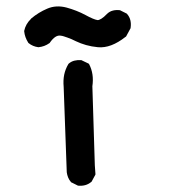

<svg xmlns="http://www.w3.org/2000/svg" viewBox="-20 -588 540 608"><path d="M226.1 -0.5 206.5 -10.3 205.1 -10.7 204.6 -11.7Q201.7 -15.1 199.5 -18.6Q197.3 -22 195.8 -25.9Q194.3 -29.8 193.1 -33.9Q191.9 -38.1 191.4 -42.5V-43L181.6 -313Q179.7 -334 183.3 -351.6Q187 -369.1 196.3 -384.8L196.8 -385.7L197.3 -386.2Q205.1 -393.1 215.1 -395.8Q225.1 -398.4 236.8 -397.5H237.8L238.8 -397L259.3 -387.2L261.2 -386.2L262.2 -384.8Q278.3 -354 272.5 -314.9L280.3 -64L282.2 -37.6V-35.6L281.7 -34.2L270 -12.7L269 -11.7L268.1 -11.2Q252 2 228 0H227.1ZM101.1 -438.5Q83.5 -440.9 70.3 -451.7L69.8 -452.1L69.3 -453.1Q58.6 -469.7 56.6 -488.8V-489.7V-490.2Q61 -511.7 78.1 -528.3V-528.8Q90.3 -539.1 103 -546.9Q115.7 -554.7 129.4 -560.5Q157.7 -572.8 190.9 -564Q207 -559.6 221.9 -553.7Q236.8 -547.9 250.5 -540.5Q276.4 -526.4 288.6 -524.4Q293 -523.9 300.8 -528.6Q308.6 -533.2 318.8 -543.9L319.3 -544.4Q327.1 -551.8 337.2 -554.4Q347.2 -557.1 359.4 -555.7H360.4L360.8 -555.2L380.4 -545.4L381.3 -544.9L382.3 -543.9Q390.1 -535.2 392.8 -523.9Q395.5 -512.7 393.6 -500V-499L393.1 -498L379.4 -472.7L378.4 -471.7L377.4 -471.2Q331.1 -434.6 290 -438.5Q270 -440.4 252.7 -445.3Q235.4 -450.2 220.2 -457.5Q212.9 -461.4 206.3 -464.1Q199.7 -466.8 193.6 -469Q187.5 -471.2 182.1 -472.9Q176.8 -474.6 171.9 -475.1Q155.3 -478 137.7 -452.6L137.2 -451.7L136.2 -451.2Q121.1 -440.4 102.1 -438.5H101.6Z"/></svg>

Font: NaikaiFont
Style: SemiBold
Weight: 600
Version: Version 1.89